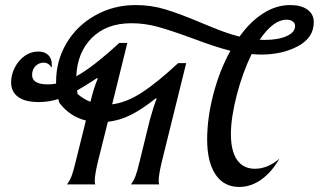

<svg xmlns="http://www.w3.org/2000/svg" viewBox="-20 -730 1262 760"><path d="M976 -516Q940 -442 917 -353Q894 -264 894 -199Q894 -132 918.5 -97Q943 -62 989 -62Q1040 -62 1086 -102Q1055 -48 1014 -19Q973 10 927 10Q866 10 833 -39.5Q800 -89 800 -178Q800 -263 824.5 -357Q849 -451 892 -529Q835 -543 737 -580Q655 -610 604 -624Q553 -638 500 -638Q402 -638 344 -580.5Q286 -523 282 -428Q349 -465 452 -560H484L424 -317Q480 -324 540.5 -363Q601 -402 685 -480H717L621 -92Q608 -38 608 -14Q608 -6 610 0H498Q509 -14 516 -32Q523 -50 533 -92L573 -255Q588 -310 600 -339L597 -341Q543 -298 498.5 -275.5Q454 -253 407 -248L368 -92Q355 -38 355 -14Q355 -6 357 0H245Q256 -14 263 -32Q270 -50 280 -92L320 -253Q257 -268 215 -323Q213 -328 211 -338Q173 -326 134 -326Q79 -326 51.5 -346.5Q24 -367 24 -404Q24 -434 38.5 -462.5Q53 -491 77.5 -508.5Q102 -526 131 -526Q157 -526 171 -512Q185 -498 185 -476Q185 -467 184 -462Q173 -482 153 -482Q134 -482 120.5 -468.5Q107 -455 107 -433Q107 -415 122.5 -405.5Q138 -396 169 -396Q186 -396 202 -399V-406Q202 -490 243.5 -559.5Q285 -629 357.5 -669.5Q430 -710 517 -710Q579 -710 636 -692.5Q693 -675 776 -640Q826 -619 859.5 -606.5Q893 -594 928 -585Q970 -644 1021.5 -677Q1073 -710 1129 -710Q1172 -710 1197 -692Q1222 -674 1222 -642Q1222 -581 1160 -547.5Q1098 -514 1013 -514Q1000 -514 976 -516ZM1008 -573Q1015 -572 1028 -572Q1081 -572 1114.5 -587Q1148 -602 1148 -627Q1148 -638 1139 -645Q1130 -652 1114 -652Q1062 -652 1008 -573ZM364 -421 341 -406Q310 -386 285 -372L287 -358Q310 -338 338 -327L340 -335Q351 -381 367 -419Z"/></svg>

Font: Srisakdi
Style: Bold
Weight: 700
Designer: Cadson Demak Co.,Ltd.
Foundry: Cadson Demak Co.,Ltd.
Version: Version 1.000